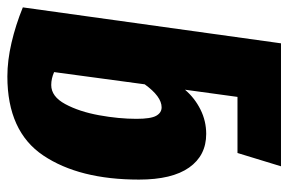

<svg xmlns="http://www.w3.org/2000/svg" viewBox="-154 -630 801 534"><g transform="rotate(90 247.0 -362.5)"><path d="M479 -348Q479 -182 412 -82Q345 18 192 18Q148 18 98.5 6.5Q49 -5 0 -25L100 -743H442L405 -622H249L229 -476Q252 -503 284 -519Q316 -535 352 -535Q412 -535 445.5 -487.5Q479 -440 479 -348ZM310 -341Q310 -381 301.5 -396Q293 -411 278 -411Q248 -411 214 -364L180 -112Q198 -104 216 -104Q248 -104 269 -143Q290 -182 300 -237Q310 -292 310 -341Z"/></g></svg>

Font: Fira Sans Extra Condensed ExtraBold
Style: Italic
Weight: 800
Width: 3
Italic angle: -8°
Designer: Carrois Corporate & Edenspiekermann AG
Foundry: Carrois Corporate GbR & Edenspiekermann AG
Version: Version 4.203